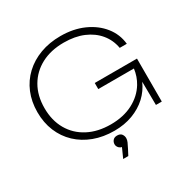

<svg xmlns="http://www.w3.org/2000/svg" viewBox="-210 -954 1340 1362"><g transform="rotate(-30 460.0 -273.0)"><path d="M508 -302V-352H854V0H806L804 -191Q777 -130 729 -85Q679 -39 611 -13.5Q543 12 461 12Q370 12 295 -16Q220 -44 165.5 -95.5Q111 -147 81.5 -218Q52 -289 52 -375Q52 -461 81.5 -532Q111 -603 166 -654.5Q221 -706 296.5 -734Q372 -762 463 -762Q568 -762 651 -725Q734 -688 785 -624Q836 -560 844 -479H786Q774 -548 731 -600Q688 -652 619.5 -681Q551 -710 460 -710Q354 -710 275.5 -668.5Q197 -627 153.5 -552Q110 -477 110 -375Q110 -274 153.5 -198.5Q197 -123 276 -81.5Q355 -40 461 -40Q565 -40 642 -80Q719 -120 761 -189Q792 -240 800 -302ZM413 216 448 138Q435 136 425 126Q412 112 412 96Q412 77 424 63.5Q436 50 458 50Q484 50 495 65Q506 80 506 98Q506 113 499 129Q492 145 478 172L455 216Z"/></g></svg>

Font: Bounded
Style: Regular
Weight: 200
Designer: Vlad Churkin
Version: Version 1.0